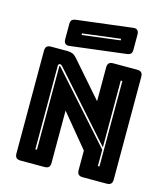

<svg xmlns="http://www.w3.org/2000/svg" viewBox="-136 -1067 1025 1172"><g transform="rotate(15 376.5 -480.5)"><path d="M201 -622Q196 -627 193 -629Q190 -631 186 -631Q182 -631 178 -628Q174 -625 174 -619V-90H184V-617Q184 -618 184.5 -619Q185 -620 186 -620Q187 -620 188.5 -619Q190 -618 191 -617L569 -193V-90H579V-630H569V-208ZM255 0H105Q86 0 77.5 -8.5Q69 -17 69 -36V-684Q69 -703 77.5 -711.5Q86 -720 105 -720H209Q228 -720 241.5 -714Q255 -708 268 -693L462 -471V-684Q462 -703 470.5 -711.5Q479 -720 498 -720H648Q667 -720 675.5 -711.5Q684 -703 684 -684V-36Q684 -17 675.5 -8.5Q667 0 648 0H498Q479 0 470.5 -8.5Q462 -17 462 -36V-159L291 -366V-36Q291 -17 282.5 -8.5Q274 0 255 0ZM559 -796 210 -753Q193 -751 184.5 -760Q176 -769 176 -786V-882Q176 -901 184.5 -908.5Q193 -916 212 -918L561 -961Q578 -963 586.5 -954Q595 -945 595 -928V-832Q595 -813 586.5 -805.5Q578 -798 559 -796ZM266 -847V-837L505 -867V-877Z"/></g></svg>

Font: Bungee Inline
Style: Regular
Weight: 400
Version: Version 1.000;PS 1.0;hotconv 1.0.72;makeotf.lib2.5.5900